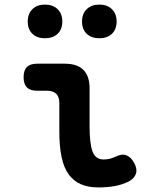

<svg xmlns="http://www.w3.org/2000/svg" viewBox="-20 -808 640 838"><path d="M371 -256Q371 -181 384 -146.5Q397 -112 432 -112Q444 -112 456.5 -114.5Q469 -117 484 -124Q512 -138 532 -130Q552 -122 565 -98Q580 -71 573.5 -50.5Q567 -30 544 -17Q512 -1 479 4.5Q446 10 410 10Q366 10 334 -3.5Q302 -17 280.5 -46Q259 -75 249 -121.5Q239 -168 239 -233V-358Q239 -385 225.5 -398.5Q212 -412 185 -412H142Q112 -412 97.5 -426.5Q83 -441 83 -471Q83 -501 97.5 -515.5Q112 -530 142 -530H263Q317 -530 344 -503Q371 -476 371 -422ZM414 -641Q379 -641 358.5 -660.5Q338 -680 338 -714Q338 -748 358.5 -768Q379 -788 414 -788Q448 -788 468.5 -768Q489 -748 489 -714Q489 -680 468.5 -660.5Q448 -641 414 -641ZM176 -641Q142 -641 121.5 -660.5Q101 -680 101 -714Q101 -748 121.5 -768Q142 -788 176 -788Q211 -788 231.5 -768Q252 -748 252 -714Q252 -680 231.5 -660.5Q211 -641 176 -641Z"/></svg>

Font: Maple Mono Normal NL
Style: Bold
Weight: 700
Monospace: yes
Designer: subframe7536
Version: Version 7.000